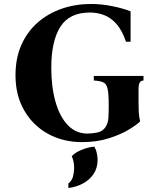

<svg xmlns="http://www.w3.org/2000/svg" viewBox="-20 -700 780 966"><path d="M392 15Q298 15 222 -26.5Q146 -68 102 -144Q58 -220 58 -321Q58 -408 88 -475Q118 -542 170.5 -587.5Q223 -633 291.5 -656.5Q360 -680 438 -680Q491 -680 545 -669Q599 -658 637 -643V-490H614Q594 -548 566 -579.5Q538 -611 504 -624Q470 -637 432 -637Q329 -637 283.5 -565Q238 -493 238 -359Q238 -262 259.5 -187Q281 -112 321.5 -70Q362 -28 420 -28Q443 -28 470.5 -33.5Q498 -39 513 -64Q524 -82 525.5 -109Q527 -136 527 -171Q527 -227 521.5 -252.5Q516 -278 500 -285.5Q484 -293 452 -295V-318H702V-295Q688 -294 682.5 -284Q677 -274 677 -248V-190Q677 -163 678 -139Q679 -115 685 -89Q669 -73 629 -48.5Q589 -24 528.5 -4.5Q468 15 392 15ZM455 38Q464 54 467.5 72.5Q471 91 471 105Q471 145 451 175Q431 205 397.5 223Q364 241 324 246V223Q343 208 348 185.5Q353 163 353 144Q353 112 341 86Q359 66 394 52.5Q429 39 455 38Z"/></svg>

Font: Bona Nova SC
Style: Bold
Weight: 700
Designer: Mateusz Machalski
Foundry: Capitalics
Version: Version 4.001; ttfautohint (v1.8.4.7-5d5b)